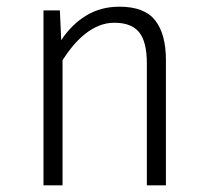

<svg xmlns="http://www.w3.org/2000/svg" viewBox="-20 -554 621 574"><path d="M163 -434Q195 -482 238.5 -508Q282 -534 337 -534Q412 -534 444 -493Q476 -452 476 -375V0H419V-365Q419 -429 396 -457.5Q373 -486 322 -486Q297 -486 274.5 -476.5Q252 -467 232.5 -451Q213 -435 196.5 -415Q180 -395 167 -374V0H110V-523H159Z"/></svg>

Font: Jldddboxgfspflltxgxzjzlszac
Style: Regular
Weight: 300
Designer: Carrois Corporate & Edenspiekermann
Foundry: Carrois Corporate GbR & Edenspiekermann AG
Version: Version 2.001